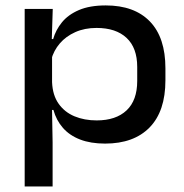

<svg xmlns="http://www.w3.org/2000/svg" viewBox="-20 -517 678 708"><path d="M367.5 12.5Q314.5 12.5 275.5 -2.5Q236.5 -17.5 212 -45.5Q187.5 -73.5 177 -111.5H142.5L172 -214Q174 -166 196 -134.8Q218 -103.5 254.5 -88.2Q291 -73 336.5 -73Q407.5 -73 446.8 -110Q486 -147 486 -218.5V-270Q486 -340.5 446.8 -377.2Q407.5 -414 336 -414Q292 -414 257.5 -398.5Q223 -383 200.5 -356.8Q178 -330.5 169 -297L144 -373H176Q185.5 -406.5 208.5 -434.8Q231.5 -463 271.2 -480Q311 -497 370 -497Q475.5 -497 532.8 -437.8Q590 -378.5 590 -265V-221Q590 -107 531.8 -47.2Q473.5 12.5 367.5 12.5ZM71 170.5V-484H174.5L170.5 -357L172 -321V-157L171.5 -132L174 8V170.5Z"/></svg>

Font: Anek Gujarati SemiExpanded Medium
Style: Regular
Weight: 500
Width: 6
Designer: Mrunmayee Ghaisas (Gujarati), Yesha Goshar (Latin)
Foundry: Ek Type
Version: Version 1.003